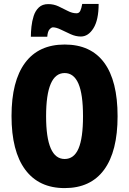

<svg xmlns="http://www.w3.org/2000/svg" viewBox="-20 -953 661 983"><path d="M582 -358Q582 -178 513 -84Q444 10 311 10Q179 10 109 -84.5Q39 -179 39 -359Q39 -538 108.5 -631.5Q178 -725 311 -725Q445 -725 513.5 -632Q582 -539 582 -358ZM216 -358Q216 -139 311 -139Q359 -139 382 -192.5Q405 -246 405 -358Q405 -471 381.5 -525Q358 -579 311 -579Q216 -579 216 -358ZM138 -765Q138 -788 141 -816.5Q144 -845 152.5 -871.5Q161 -898 179 -915Q197 -932 227 -932Q255 -932 279.5 -920.5Q304 -909 327 -897Q350 -885 372 -885Q385 -885 391 -897.5Q397 -910 401 -933H485Q485 -851 458.5 -808.5Q432 -766 394 -766Q368 -766 341.5 -778Q315 -790 291.5 -801.5Q268 -813 251 -813Q243 -813 233.5 -802.5Q224 -792 222 -765Z"/></svg>

Font: Noto Sans Tamil ExtraCondensed Black
Style: Regular
Weight: 900
Width: 2
Designer: Jelle Bosma - Monotype Design Team
Foundry: Monotype Imaging Inc.
Version: Version 2.004; ttfautohint (v1.8.4.7-5d5b)